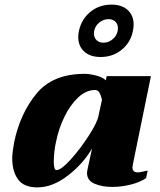

<svg xmlns="http://www.w3.org/2000/svg" viewBox="-20 -800 695 832"><path d="M319 -640Q319 -653 322 -666Q333 -717 371.5 -748.5Q410 -780 463 -780Q508 -780 533.5 -756.5Q559 -733 559 -694Q559 -681 556 -666Q546 -616 507.5 -584.5Q469 -553 416 -553Q371 -553 345 -576.5Q319 -600 319 -640ZM491 -678Q491 -696 479.5 -706.5Q468 -717 450 -717Q429 -717 411 -703Q393 -689 388 -666Q387 -662 387 -655Q387 -637 398.5 -626Q410 -615 428 -615Q453 -615 472 -633.5Q491 -652 491 -678ZM33 -113Q33 -138 41 -182Q66 -305 136.5 -392.5Q207 -480 347 -480Q368 -480 395.5 -473Q423 -466 439 -452L442 -470H634L556 -89Q554 -79 554 -75Q554 -53 577 -53Q586 -53 599.5 -56.5Q613 -60 620 -61L613 -28Q586 -10 546 0Q506 10 466 10Q422 10 389.5 -4Q357 -18 357 -51Q357 -55 359 -65L379 -157Q341 -91 274.5 -39.5Q208 12 142 12Q83 12 58 -23Q33 -58 33 -113ZM407 -299 422 -368Q417 -388 410.5 -399Q404 -410 392 -410Q353 -410 318.5 -377.5Q284 -345 259 -293.5Q234 -242 223 -186Q219 -171 216 -145.5Q213 -120 213 -99Q213 -63 225 -63Q245 -63 286.5 -109Q328 -155 365 -212.5Q402 -270 407 -299Z"/></svg>

Font: Taviraj Black
Style: Italic
Weight: 900
Italic angle: -12°
Designer: Katatrad Team
Foundry: CadsonDemak
Version: Version 1.001